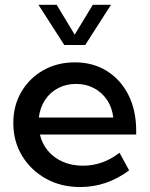

<svg xmlns="http://www.w3.org/2000/svg" viewBox="-20 -752 609 782"><path d="M505.9 -58.1Q415 9.8 306.2 9.8Q228.5 9.8 167 -24.4Q105.5 -58.6 69.8 -117.7Q34.2 -176.8 34.2 -251Q34.2 -321.8 66.9 -377.7Q99.6 -433.6 156.2 -465.8Q212.9 -498 284.7 -498Q358.9 -498 415.3 -462.9Q471.7 -427.7 503.2 -365Q534.7 -302.2 534.7 -219.7V-204.1H142.6Q151.4 -166 175.5 -137.5Q199.7 -108.9 236.1 -93Q272.5 -77.1 317.9 -77.1Q398.9 -77.1 466.8 -129.9ZM138.2 -273.4H441.4Q436.5 -314.5 416 -345Q395.5 -375.5 363 -392.8Q330.6 -410.2 290 -410.2Q249 -410.2 216.3 -392.8Q183.6 -375.5 163.3 -344.7Q143.1 -314 138.2 -273.4ZM327.1 -568.8H241.7L136.7 -732.4H210.9L284.2 -610.8L357.9 -732.4H432.1Z"/></svg>

Font: Kumbh Sans Medium
Style: Regular
Weight: 500
Version: Version 1.005